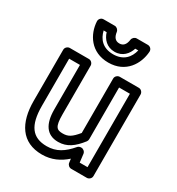

<svg xmlns="http://www.w3.org/2000/svg" viewBox="-183 -848 921 999"><g transform="rotate(30 278.0 -348.0)"><path d="M93 -183V-466H158V-198C158 -113 189 -62 259 -62C312 -62 349 -90 388 -140C391 -144 393 -150 393 -155V-466H458V-25H411L405 -75C403 -88 391 -97 380 -97H377C370 -97 362 -93 358 -88C317 -40 277 -13 219 -13C132 -13 93 -65 93 -183ZM43 -183C43 -53 96 37 219 37C276 37 322 15 361 -20L364 3C365 14 376 25 389 25H483C494 25 508 15 508 0V-491C508 -502 498 -516 483 -516H368C357 -516 343 -506 343 -491V-164C310 -124 291 -112 259 -112C223 -112 208 -121 208 -198V-491C208 -502 198 -516 183 -516H68C57 -516 43 -506 43 -491ZM279 -600C216 -600 186 -637 175 -683H193C204 -647 232 -615 279 -615C327 -615 354 -648 365 -683H383C372 -637 341 -600 279 -600ZM279 -550C384 -550 432 -632 437 -706C438 -722 425 -733 412 -733H345C333 -733 322 -723 320 -711C316 -681 303 -665 279 -665C255 -665 242 -681 238 -711C236 -723 225 -733 213 -733H146C130 -733 120 -719 121 -706C125 -632 173 -550 279 -550Z"/></g></svg>

Font: Falling Sky
Style: Ou
Weight: 400
Designer: Paul D. Hunt
Foundry: Adobe Systems Incorporated
Version: Version 1.02